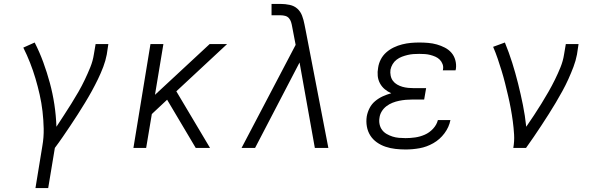

<svg xmlns="http://www.w3.org/2000/svg" viewBox="-20 -755 3040 980"><path d="M161 205 196 -9Q204 -54 203 -98.5Q202 -143 197 -186.5Q192 -230 182.5 -272Q173 -314 161 -354.5Q149 -395 133.5 -434.5Q118 -474 99 -512L157 -538Q182 -489 201 -437Q220 -385 234.5 -331.5Q249 -278 257.5 -222Q266 -166 268 -108Q287 -137 306.5 -167Q326 -197 344.5 -226.5Q363 -256 380.5 -286.5Q398 -317 413 -348.5Q428 -380 441 -412Q454 -444 459 -477L468 -530H533L525 -477Q519 -445 507 -413.5Q495 -382 480 -351Q465 -320 448.5 -290Q432 -260 414 -230.5Q396 -201 377.5 -172Q359 -143 339.5 -114Q320 -85 300.5 -56.5Q281 -28 260 0L226 205Z M661 0 748 -530H814L771 -271L1050 -530H1139L880 -289L1052 0H979L833 -246L755 -173L726 0Z M1213 0 1489 -526 1471 -620Q1471 -620 1471 -620Q1471 -620 1471 -620Q1469 -632 1465.5 -643Q1462 -654 1454.5 -662.5Q1447 -671 1435.5 -674Q1424 -677 1412 -677H1366V-735H1412Q1436 -735 1459 -730Q1482 -725 1498 -710.5Q1514 -696 1522 -674.5Q1530 -653 1534 -631L1541 -596L1656 0H1587L1509 -436L1282 0Z M2050 8Q2024 8 1998 5Q1972 2 1948 -6Q1924 -14 1903.5 -28.5Q1883 -43 1870 -63.5Q1857 -84 1852.5 -109.5Q1848 -135 1852 -161Q1856 -183 1866.5 -203.5Q1877 -224 1895 -239Q1913 -254 1934 -263.5Q1955 -273 1977 -279Q1959 -287 1944 -299.5Q1929 -312 1919.5 -329.5Q1910 -347 1908 -367.5Q1906 -388 1910 -409Q1913 -431 1923.5 -451.5Q1934 -472 1951.5 -487.5Q1969 -503 1990 -513Q2011 -523 2033 -528.5Q2055 -534 2076.5 -536Q2098 -538 2120 -538Q2143 -538 2166 -536Q2189 -534 2210 -528Q2231 -522 2250.5 -512Q2270 -502 2284 -486Q2298 -470 2304 -448Q2310 -426 2307 -404Q2306 -402 2306 -399.5Q2306 -397 2305 -396H2240Q2241 -397 2241 -398Q2241 -399 2241 -400Q2244 -414 2239 -427.5Q2234 -441 2224.5 -450.5Q2215 -460 2202.5 -465.5Q2190 -471 2176.5 -474.5Q2163 -478 2149 -479Q2135 -480 2120 -480Q2105 -480 2090.5 -479Q2076 -478 2061 -474.5Q2046 -471 2031.5 -465.5Q2017 -460 2004.5 -450.5Q1992 -441 1984 -427.5Q1976 -414 1973 -399Q1971 -384 1974 -369Q1977 -354 1985.5 -342.5Q1994 -331 2007 -323.5Q2020 -316 2034 -312Q2048 -308 2063.5 -306.5Q2079 -305 2094 -305H2155L2145 -247H2085Q2068 -247 2051 -245.5Q2034 -244 2017 -240.5Q2000 -237 1983.5 -230.5Q1967 -224 1952.5 -213Q1938 -202 1928.5 -186.5Q1919 -171 1917 -154Q1914 -137 1917.5 -120.5Q1921 -104 1930.5 -91.5Q1940 -79 1954 -71Q1968 -63 1983.5 -58Q1999 -53 2016 -51.5Q2033 -50 2050 -50Q2074 -50 2099 -53.5Q2124 -57 2148 -67.5Q2172 -78 2190.5 -98Q2209 -118 2215 -142H2279Q2272 -106 2248.5 -74.5Q2225 -43 2191.5 -24Q2158 -5 2122 1.5Q2086 8 2050 8Z M2600 0Q2606 -34 2604 -68Q2602 -102 2597.5 -135.5Q2593 -169 2587 -201.5Q2581 -234 2573.5 -266Q2566 -298 2558 -330Q2550 -362 2540.5 -393Q2531 -424 2520.5 -455Q2510 -486 2497 -516L2557 -538Q2578 -487 2594.5 -434.5Q2611 -382 2624.5 -328Q2638 -274 2649 -219.5Q2660 -165 2666 -108Q2686 -137 2705.5 -166.5Q2725 -196 2743.5 -226Q2762 -256 2779.5 -286.5Q2797 -317 2812.5 -348.5Q2828 -380 2841 -412Q2854 -444 2859 -477L2868 -530H2933L2925 -477Q2919 -445 2907 -413.5Q2895 -382 2881 -351Q2867 -320 2850.5 -290Q2834 -260 2816.5 -230.5Q2799 -201 2780.5 -172Q2762 -143 2743 -114Q2724 -85 2704.5 -56.5Q2685 -28 2665 0Z"/></svg>

Font: Iosevka Slab LtExObl
Style: Regular
Weight: 300
Width: 7
Italic angle: -9°
Monospace: yes
Designer: Belleve Invis
Foundry: Belleve Invis
Version: Version 11.1.0; ttfautohint (v1.8.3)